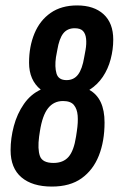

<svg xmlns="http://www.w3.org/2000/svg" viewBox="-20 -681 437 707"><path d="M171 6Q99 6 59 -28Q19 -62 19 -128Q19 -172 31 -217Q43 -262 68 -298Q93 -334 130 -351Q87 -386 87 -450Q87 -510 107 -558Q127 -606 166.5 -633.5Q206 -661 264 -661Q326 -661 361.5 -628.5Q397 -596 397 -535Q397 -499 387.5 -463Q378 -427 358.5 -398Q339 -369 309 -350Q365 -319 365 -230Q365 -161 344 -108Q323 -55 280.5 -24.5Q238 6 171 6ZM177 -81Q213 -81 232.5 -103.5Q252 -126 260 -178L263 -198Q268 -231 266 -255.5Q264 -280 252 -294.5Q240 -309 212 -309Q178 -309 157 -282.5Q136 -256 127 -198L124 -178Q118 -132 127 -106.5Q136 -81 177 -81ZM225 -386Q252 -386 267.5 -406.5Q283 -427 290 -470L295 -497Q299 -520 297 -538.5Q295 -557 285.5 -567Q276 -577 255 -577Q228 -577 213 -558Q198 -539 191 -497L186 -470Q181 -435 188 -410.5Q195 -386 225 -386Z"/></svg>

Font: Sofia Sans Extra Condensed
Style: Bold Italic
Weight: 700
Italic angle: -9°
Designer: Botio Nikoltchev, Ani Petrova
Foundry: lettersoup
Version: Version 4.101